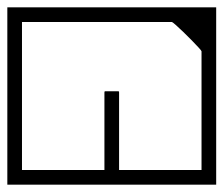

<svg xmlns="http://www.w3.org/2000/svg" viewBox="-40 -504 610 524"><path d="M550 -128H510Q510 -155.5 510 -172Q510 -188.5 510 -203.8Q510 -219 510 -243Q510 -243 510 -243Q510 -243 510 -243Q510 -243 510 -243Q510 -243 510 -243Q510 -268 510 -281Q510 -294 510 -302.8Q510 -311.5 510 -323.2Q510 -335 510 -358H550ZM-20 -128V-358H20Q20 -335 20 -323.2Q20 -311.5 20 -302.8Q20 -294 20 -281Q20 -268 20 -243Q20 -243 20 -243Q20 -243 20 -243Q20 -243 20 -243Q20 -243 20 -243Q20 -219 20 -203.8Q20 -188.5 20 -172Q20 -155.5 20 -128ZM550 -205H510V-364Q510 -365.5 502.2 -374Q494.5 -382.5 483 -394.2Q471.5 -406 459.5 -417.5Q447.5 -429 439 -436.5Q430.5 -444 429 -444Q429 -444 429 -444Q429 -444 429 -444Q429 -444 429 -444Q429 -444 411.8 -444Q394.5 -444 369 -444Q343.5 -444 318 -444Q292.5 -444 275.2 -444Q258 -444 258 -444Q258 -454 258 -464.2Q258 -474.5 258 -484Q258 -484 258 -484Q258 -484 258 -484Q258 -484 258 -484Q258 -484 258 -484Q258 -484 258 -484Q261.5 -484 284 -484Q306.5 -484 339.8 -484Q373 -484 409.2 -484Q445.5 -484 477.5 -484Q509.5 -484 529.8 -484Q550 -484 550 -484Q550 -484 550 -484Q550 -484 550 -484Q550 -484 550 -484Q550 -484 550 -484Q550 -484 550 -463.8Q550 -443.5 550 -411.8Q550 -380 550 -344.5Q550 -309 550 -277.2Q550 -245.5 550 -225.2Q550 -205 550 -205ZM550 -279Q550 -279 550 -258.8Q550 -238.5 550 -206.8Q550 -175 550 -139.5Q550 -104 550 -72.2Q550 -40.5 550 -20.2Q550 0 550 0Q550 0 550 0Q550 0 550 0Q550 0 550 0Q550 0 550 0Q550 0 529 0Q508 0 474.8 0Q441.5 0 404 0Q366.5 0 333.2 0Q300 0 279 0Q258 0 258 0Q258 0 258 0Q258 0 258 0Q258 0 258 0Q258 0 258 0Q258 0 258 0Q258 -10 258 -20.2Q258 -30.5 258 -40Q258 -40 276.2 -40Q294.5 -40 323.2 -40Q352 -40 384 -40Q416 -40 444.8 -40Q473.5 -40 491.8 -40Q510 -40 510 -40Q510 -40 510 -40Q510 -40 510 -40Q510 -40 510 -40Q510 -40 510 -40Q510 -40 510 -40Q510 -40 510 -40Q510 -40 510 -40Q510 -40 510 -40Q510 -40 510 -40Q510 -40 510 -40Q510 -40 510 -40Q510 -40 510 -40Q510 -40 510 -40Q510 -40 510 -57.2Q510 -74.5 510 -101.8Q510 -129 510 -159.5Q510 -190 510 -217.2Q510 -244.5 510 -261.8Q510 -279 510 -279ZM-20 -279H20Q20 -279 20 -261.8Q20 -244.5 20 -217.2Q20 -190 20 -159.5Q20 -129 20 -101.8Q20 -74.5 20 -57.2Q20 -40 20 -40Q20 -40 20 -40Q20 -40 20 -40Q20 -40 20 -40Q20 -40 20 -40Q20 -40 20 -40Q20 -40 20 -40Q20 -40 20 -40Q20 -40 20 -40Q20 -40 20 -40Q20 -40 20 -40Q20 -40 20 -40Q20 -40 20 -40Q20 -40 20 -40Q20 -40 38.2 -40Q56.5 -40 85.2 -40Q114 -40 146 -40Q178 -40 206.8 -40Q235.5 -40 253.8 -40Q272 -40 272 -40Q272 -30.5 272 -20.2Q272 -10 272 0Q272 0 272 0Q272 0 272 0Q272 0 272 0Q272 0 272 0Q272 0 272 0Q272 0 251 0Q230 0 196.8 0Q163.5 0 126 0Q88.5 0 55.2 0Q22 0 1 0Q-20 0 -20 0Q-20 0 -20 0Q-20 0 -20 0Q-20 0 -20 0Q-20 0 -20 0Q-20 0 -20 -20.2Q-20 -40.5 -20 -72.2Q-20 -104 -20 -139.5Q-20 -175 -20 -206.8Q-20 -238.5 -20 -258.8Q-20 -279 -20 -279ZM-20 -205Q-20 -205 -20 -225.2Q-20 -245.5 -20 -277.2Q-20 -309 -20 -344.5Q-20 -380 -20 -411.8Q-20 -443.5 -20 -463.8Q-20 -484 -20 -484Q-20 -484 -20 -484Q-20 -484 -20 -484Q-20 -484 -20 -484Q-20 -484 -20 -484Q-20 -484 1 -484Q22 -484 55.2 -484Q88.5 -484 126 -484Q163.5 -484 196.8 -484Q230 -484 251 -484Q272 -484 272 -484Q272 -484 272 -484Q272 -484 272 -484Q272 -484 272 -484Q272 -484 272 -484Q272 -484 272 -484Q272 -474.5 272 -464.2Q272 -454 272 -444Q272 -444 253.8 -444Q235.5 -444 206.8 -444Q178 -444 146 -444Q114 -444 85.2 -444Q56.5 -444 38.2 -444Q20 -444 20 -444Q20 -444 20 -444Q20 -444 20 -444Q20 -444 20 -444Q20 -444 20 -444Q20 -444 20 -444Q20 -444 20 -444Q20 -444 20 -444Q20 -444 20 -444Q20 -444 20 -444Q20 -444 20 -444Q20 -444 20 -444Q20 -444 20 -444Q20 -444 20 -444Q20 -444 20 -426.8Q20 -409.5 20 -382.2Q20 -355 20 -324.5Q20 -294 20 -266.8Q20 -239.5 20 -222.2Q20 -205 20 -205ZM249 -33Q247.5 -33 246.8 -33Q246 -33 245.5 -33.5Q245 -34 245 -34.8Q245 -35.5 245 -37Q245 -37 245 -37Q245 -37 245 -37Q245 -37 245 -37Q245 -37 245 -37Q245 -37 245 -37Q245 -37 245 -52.5Q245 -68 245 -92.2Q245 -116.5 245 -144Q245 -171.5 245 -195.8Q245 -220 245 -235.5Q245 -251 245 -251Q245 -253 245.2 -253.8Q245.5 -254.5 246.2 -254.8Q247 -255 249 -255Q249 -255 257 -255Q265 -255 273 -255Q281 -255 281 -255Q283 -255 283.8 -254.8Q284.5 -254.5 284.8 -253.8Q285 -253 285 -251Q285 -251 285 -235.5Q285 -220 285 -195.8Q285 -171.5 285 -144Q285 -116.5 285 -92.2Q285 -68 285 -52.5Q285 -37 285 -37Q285 -37 285 -37Q285 -37 285 -37Q285 -37 285 -37Q285 -37 285 -37Q285 -37 285 -37Q285 -35.5 285 -34.8Q285 -34 284.5 -33.5Q284 -33 283.2 -33Q282.5 -33 281 -33Q281 -33 273 -33Q265 -33 257 -33Q249 -33 249 -33Z"/></svg>

Font: Honk
Style: Regular
Weight: 400
Designer: Noopur Datye & Yesha Goshar
Foundry: Ek Type
Version: Version 1.000